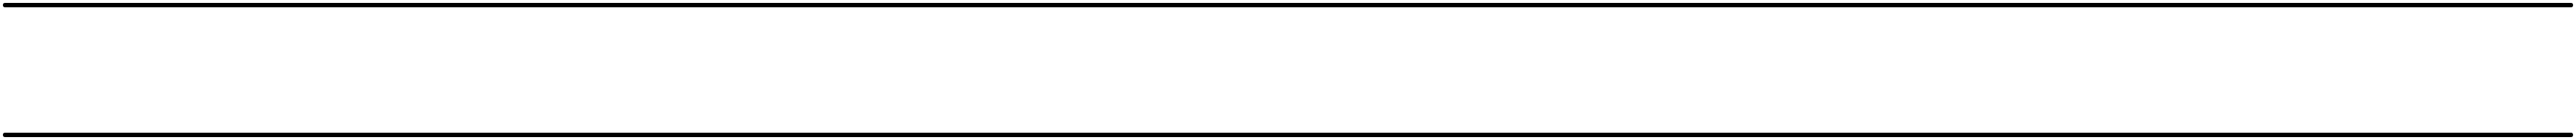

<svg xmlns="http://www.w3.org/2000/svg" viewBox="-35 -575 17675 960"><path d="M0 -555Q172 -555 344.5 -555Q517 -555 689 -555Q704 -555 704 -540Q704 -525 689 -525Q517 -525 344.5 -525Q172 -525 0 -525Q-15 -525 -15 -540Q-15 -555 0 -555ZM0 335Q172 335 344.5 335Q517 335 689 335Q704 335 704 350Q704 365 689 365Q517 365 344.5 365Q172 365 0 365Q-15 365 -15 350Q-15 335 0 335Z M689 -555Q863 -555 1037.5 -555Q1212 -555 1386 -555Q1401 -555 1401 -540Q1401 -525 1386 -525Q1212 -525 1037.5 -525Q863 -525 689 -525Q674 -525 674 -540Q674 -555 689 -555ZM689 335Q863 335 1037.5 335Q1212 335 1386 335Q1401 335 1401 350Q1401 365 1386 365Q1212 365 1037.5 365Q863 365 689 365Q674 365 674 350Q674 335 689 335Z M1386 -555Q1556 -555 1725.5 -555Q1895 -555 2064 -555Q2079 -555 2079 -540Q2079 -525 2064 -525Q1895 -525 1725.5 -525Q1556 -525 1386 -525Q1371 -525 1371 -540Q1371 -555 1386 -555ZM1386 335Q1556 335 1725.5 335Q1895 335 2064 335Q2079 335 2079 350Q2079 365 2064 365Q1895 365 1725.5 365Q1556 365 1386 365Q1371 365 1371 350Q1371 335 1386 335Z M2064 -555Q2164 -555 2264 -555Q2364 -555 2464 -555Q2479 -555 2479 -540Q2479 -525 2464 -525Q2364 -525 2264 -525Q2164 -525 2064 -525Q2049 -525 2049 -540Q2049 -555 2064 -555ZM2064 335Q2164 335 2264 335Q2364 335 2464 335Q2479 335 2479 350Q2479 365 2464 365Q2364 365 2264 365Q2164 365 2064 365Q2049 365 2049 350Q2049 335 2064 335Z M2464 -555Q2613 -555 2761.5 -555Q2910 -555 3059 -555Q3074 -555 3074 -540Q3074 -525 3059 -525Q2910 -525 2761.5 -525Q2613 -525 2464 -525Q2449 -525 2449 -540Q2449 -555 2464 -555ZM2464 335Q2613 335 2761.5 335Q2910 335 3059 335Q3074 335 3074 350Q3074 365 3059 365Q2910 365 2761.5 365Q2613 365 2464 365Q2449 365 2449 350Q2449 335 2464 335Z M3059 -555Q3244 -555 3429 -555Q3614 -555 3799 -555Q3814 -555 3814 -540Q3814 -525 3799 -525Q3614 -525 3429 -525Q3244 -525 3059 -525Q3044 -525 3044 -540Q3044 -555 3059 -555ZM3059 335Q3244 335 3429 335Q3614 335 3799 335Q3814 335 3814 350Q3814 365 3799 365Q3614 365 3429 365Q3244 365 3059 365Q3044 365 3044 350Q3044 335 3059 335Z M3799 -555Q3876 -555 3953.5 -555Q4031 -555 4108 -555Q4123 -555 4123 -540Q4123 -525 4108 -525Q4031 -525 3953.5 -525Q3876 -525 3799 -525Q3784 -525 3784 -540Q3784 -555 3799 -555ZM3799 335Q3876 335 3953.5 335Q4031 335 4108 335Q4123 335 4123 350Q4123 365 4108 365Q4031 365 3953.5 365Q3876 365 3799 365Q3784 365 3784 350Q3784 335 3799 335Z M4108 -555Q4225 -555 4342 -555Q4459 -555 4576 -555Q4591 -555 4591 -540Q4591 -525 4576 -525Q4459 -525 4342 -525Q4225 -525 4108 -525Q4093 -525 4093 -540Q4093 -555 4108 -555ZM4108 335Q4225 335 4342 335Q4459 335 4576 335Q4591 335 4591 350Q4591 365 4576 365Q4459 365 4342 365Q4225 365 4108 365Q4093 365 4093 350Q4093 335 4108 335Z M4576 -555Q4667 -555 4757.5 -555Q4848 -555 4939 -555Q4954 -555 4954 -540Q4954 -525 4939 -525Q4848 -525 4757.5 -525Q4667 -525 4576 -525Q4561 -525 4561 -540Q4561 -555 4576 -555ZM4576 335Q4667 335 4757.5 335Q4848 335 4939 335Q4954 335 4954 350Q4954 365 4939 365Q4848 365 4757.5 365Q4667 365 4576 365Q4561 365 4561 350Q4561 335 4576 335Z M4939 -555Q5036 -555 5132.5 -555Q5229 -555 5325 -555Q5340 -555 5340 -540Q5340 -525 5325 -525Q5229 -525 5132.5 -525Q5036 -525 4939 -525Q4924 -525 4924 -540Q4924 -555 4939 -555ZM4939 335Q5036 335 5132.5 335Q5229 335 5325 335Q5340 335 5340 350Q5340 365 5325 365Q5229 365 5132.5 365Q5036 365 4939 365Q4924 365 4924 350Q4924 335 4939 335Z M5325 -555Q5466 -555 5607.5 -555Q5749 -555 5890 -555Q5905 -555 5905 -540Q5905 -525 5890 -525Q5749 -525 5607.5 -525Q5466 -525 5325 -525Q5310 -525 5310 -540Q5310 -555 5325 -555ZM5325 335Q5466 335 5607.5 335Q5749 335 5890 335Q5905 335 5905 350Q5905 365 5890 365Q5749 365 5607.5 365Q5466 365 5325 365Q5310 365 5310 350Q5310 335 5325 335Z M5890 -555Q6030 -555 6170 -555Q6310 -555 6450 -555Q6465 -555 6465 -540Q6465 -525 6450 -525Q6310 -525 6170 -525Q6030 -525 5890 -525Q5875 -525 5875 -540Q5875 -555 5890 -555ZM5890 335Q6030 335 6170 335Q6310 335 6450 335Q6465 335 6465 350Q6465 365 6450 365Q6310 365 6170 365Q6030 365 5890 365Q5875 365 5875 350Q5875 335 5890 335Z M6450 -555Q6510 -555 6570.5 -555Q6631 -555 6691 -555Q6706 -555 6706 -540Q6706 -525 6691 -525Q6631 -525 6570.5 -525Q6510 -525 6450 -525Q6435 -525 6435 -540Q6435 -555 6450 -555ZM6450 335Q6510 335 6570.5 335Q6631 335 6691 335Q6706 335 6706 350Q6706 365 6691 365Q6631 365 6570.5 365Q6510 365 6450 365Q6435 365 6435 350Q6435 335 6450 335Z M6691 -555Q6791 -555 6891 -555Q6991 -555 7091 -555Q7106 -555 7106 -540Q7106 -525 7091 -525Q6991 -525 6891 -525Q6791 -525 6691 -525Q6676 -525 6676 -540Q6676 -555 6691 -555ZM6691 335Q6791 335 6891 335Q6991 335 7091 335Q7106 335 7106 350Q7106 365 7091 365Q6991 365 6891 365Q6791 365 6691 365Q6676 365 6676 350Q6676 335 6691 335Z M7091 -555Q7217 -555 7342.5 -555Q7468 -555 7594 -555Q7609 -555 7609 -540Q7609 -525 7594 -525Q7468 -525 7342.5 -525Q7217 -525 7091 -525Q7076 -525 7076 -540Q7076 -555 7091 -555ZM7091 335Q7217 335 7342.5 335Q7468 335 7594 335Q7609 335 7609 350Q7609 365 7594 365Q7468 365 7342.5 365Q7217 365 7091 365Q7076 365 7076 350Q7076 335 7091 335Z M7594 -555Q7725 -555 7856.5 -555Q7988 -555 8120 -555Q8135 -555 8135 -540Q8135 -525 8120 -525Q7988 -525 7856.5 -525Q7725 -525 7594 -525Q7579 -525 7579 -540Q7579 -555 7594 -555ZM7594 335Q7725 335 7856.5 335Q7988 335 8120 335Q8135 335 8135 350Q8135 365 8120 365Q7988 365 7856.5 365Q7725 365 7594 365Q7579 365 7579 350Q7579 335 7594 335Z M8120 -555Q8237 -555 8354 -555Q8471 -555 8588 -555Q8603 -555 8603 -540Q8603 -525 8588 -525Q8471 -525 8354 -525Q8237 -525 8120 -525Q8105 -525 8105 -540Q8105 -555 8120 -555ZM8120 335Q8237 335 8354 335Q8471 335 8588 335Q8603 335 8603 350Q8603 365 8588 365Q8471 365 8354 365Q8237 365 8120 365Q8105 365 8105 350Q8105 335 8120 335Z M8588 -555Q8685 -555 8782 -555Q8879 -555 8976 -555Q8991 -555 8991 -540Q8991 -525 8976 -525Q8879 -525 8782 -525Q8685 -525 8588 -525Q8573 -525 8573 -540Q8573 -555 8588 -555ZM8588 335Q8685 335 8782 335Q8879 335 8976 335Q8991 335 8991 350Q8991 365 8976 365Q8879 365 8782 365Q8685 365 8588 365Q8573 365 8573 350Q8573 335 8588 335Z M8976 -555Q9067 -555 9157.5 -555Q9248 -555 9339 -555Q9354 -555 9354 -540Q9354 -525 9339 -525Q9248 -525 9157.5 -525Q9067 -525 8976 -525Q8961 -525 8961 -540Q8961 -555 8976 -555ZM8976 335Q9067 335 9157.5 335Q9248 335 9339 335Q9354 335 9354 350Q9354 365 9339 365Q9248 365 9157.5 365Q9067 365 8976 365Q8961 365 8961 350Q8961 335 8976 335Z M9339 -555Q9488 -555 9637.5 -555Q9787 -555 9937 -555Q9952 -555 9952 -540Q9952 -525 9937 -525Q9787 -525 9637.5 -525Q9488 -525 9339 -525Q9324 -525 9324 -540Q9324 -555 9339 -555ZM9339 335Q9488 335 9637.5 335Q9787 335 9937 335Q9952 335 9952 350Q9952 365 9937 365Q9787 365 9637.5 365Q9488 365 9339 365Q9324 365 9324 350Q9324 335 9339 335Z M9937 -555Q10009 -555 10081.5 -555Q10154 -555 10227 -555Q10242 -555 10242 -540Q10242 -525 10227 -525Q10154 -525 10081.5 -525Q10009 -525 9937 -525Q9922 -525 9922 -540Q9922 -555 9937 -555ZM9937 335Q10009 335 10081.5 335Q10154 335 10227 335Q10242 335 10242 350Q10242 365 10227 365Q10154 365 10081.5 365Q10009 365 9937 365Q9922 365 9922 350Q9922 335 9937 335Z M10227 -555Q10270 -555 10312.5 -555Q10355 -555 10398 -555Q10413 -555 10413 -540Q10413 -525 10398 -525Q10355 -525 10312.5 -525Q10270 -525 10227 -525Q10212 -525 10212 -540Q10212 -555 10227 -555ZM10227 335Q10270 335 10312.5 335Q10355 335 10398 335Q10413 335 10413 350Q10413 365 10398 365Q10355 365 10312.5 365Q10270 365 10227 365Q10212 365 10212 350Q10212 335 10227 335Z M10398 -555Q10498 -555 10598 -555Q10698 -555 10798 -555Q10813 -555 10813 -540Q10813 -525 10798 -525Q10698 -525 10598 -525Q10498 -525 10398 -525Q10383 -525 10383 -540Q10383 -555 10398 -555ZM10398 335Q10498 335 10598 335Q10698 335 10798 335Q10813 335 10813 350Q10813 365 10798 365Q10698 365 10598 365Q10498 365 10398 365Q10383 365 10383 350Q10383 335 10398 335Z M10798 -555Q10870 -555 10942.5 -555Q11015 -555 11088 -555Q11103 -555 11103 -540Q11103 -525 11088 -525Q11015 -525 10942.5 -525Q10870 -525 10798 -525Q10783 -525 10783 -540Q10783 -555 10798 -555ZM10798 335Q10870 335 10942.5 335Q11015 335 11088 335Q11103 335 11103 350Q11103 365 11088 365Q11015 365 10942.5 365Q10870 365 10798 365Q10783 365 10783 350Q10783 335 10798 335Z M11088 -555Q11219 -555 11350.5 -555Q11482 -555 11614 -555Q11629 -555 11629 -540Q11629 -525 11614 -525Q11482 -525 11350.5 -525Q11219 -525 11088 -525Q11073 -525 11073 -540Q11073 -555 11088 -555ZM11088 335Q11219 335 11350.5 335Q11482 335 11614 335Q11629 335 11629 350Q11629 365 11614 365Q11482 365 11350.5 365Q11219 365 11088 365Q11073 365 11073 350Q11073 335 11088 335Z M11614 -555Q11711 -555 11808 -555Q11905 -555 12002 -555Q12017 -555 12017 -540Q12017 -525 12002 -525Q11905 -525 11808 -525Q11711 -525 11614 -525Q11599 -525 11599 -540Q11599 -555 11614 -555ZM11614 335Q11711 335 11808 335Q11905 335 12002 335Q12017 335 12017 350Q12017 365 12002 365Q11905 365 11808 365Q11711 365 11614 365Q11599 365 11599 350Q11599 335 11614 335Z M12002 -555Q12095 -555 12188.5 -555Q12282 -555 12376 -555Q12391 -555 12391 -540Q12391 -525 12376 -525Q12282 -525 12188.5 -525Q12095 -525 12002 -525Q11987 -525 11987 -540Q11987 -555 12002 -555ZM12002 335Q12095 335 12188.5 335Q12282 335 12376 335Q12391 335 12391 350Q12391 365 12376 365Q12282 365 12188.5 365Q12095 365 12002 365Q11987 365 11987 350Q11987 335 12002 335Z M12376 -555Q12436 -555 12496.5 -555Q12557 -555 12617 -555Q12632 -555 12632 -540Q12632 -525 12617 -525Q12557 -525 12496.5 -525Q12436 -525 12376 -525Q12361 -525 12361 -540Q12361 -555 12376 -555ZM12376 335Q12436 335 12496.5 335Q12557 335 12617 335Q12632 335 12632 350Q12632 365 12617 365Q12557 365 12496.5 365Q12436 365 12376 365Q12361 365 12361 350Q12361 335 12376 335Z M12617 -555Q12717 -555 12817 -555Q12917 -555 13017 -555Q13032 -555 13032 -540Q13032 -525 13017 -525Q12917 -525 12817 -525Q12717 -525 12617 -525Q12602 -525 12602 -540Q12602 -555 12617 -555ZM12617 335Q12717 335 12817 335Q12917 335 13017 335Q13032 335 13032 350Q13032 365 13017 365Q12917 365 12817 365Q12717 365 12617 365Q12602 365 12602 350Q12602 335 12617 335Z M13017 -555Q13178 -555 13338.5 -555Q13499 -555 13659 -555Q13674 -555 13674 -540Q13674 -525 13659 -525Q13499 -525 13338.5 -525Q13178 -525 13017 -525Q13002 -525 13002 -540Q13002 -555 13017 -555ZM13017 335Q13178 335 13338.5 335Q13499 335 13659 335Q13674 335 13674 350Q13674 365 13659 365Q13499 365 13338.5 365Q13178 365 13017 365Q13002 365 13002 350Q13002 335 13017 335Z M13659 -555Q13790 -555 13921.5 -555Q14053 -555 14185 -555Q14200 -555 14200 -540Q14200 -525 14185 -525Q14053 -525 13921.5 -525Q13790 -525 13659 -525Q13644 -525 13644 -540Q13644 -555 13659 -555ZM13659 335Q13790 335 13921.5 335Q14053 335 14185 335Q14200 335 14200 350Q14200 365 14185 365Q14053 365 13921.5 365Q13790 365 13659 365Q13644 365 13644 350Q13644 335 13659 335Z M14185 -555Q14276 -555 14366.5 -555Q14457 -555 14548 -555Q14563 -555 14563 -540Q14563 -525 14548 -525Q14457 -525 14366.5 -525Q14276 -525 14185 -525Q14170 -525 14170 -540Q14170 -555 14185 -555ZM14185 335Q14276 335 14366.5 335Q14457 335 14548 335Q14563 335 14563 350Q14563 365 14548 365Q14457 365 14366.5 365Q14276 365 14185 365Q14170 365 14170 350Q14170 335 14185 335Z M14548 -555Q14684 -555 14819.5 -555Q14955 -555 15090 -555Q15105 -555 15105 -540Q15105 -525 15090 -525Q14955 -525 14819.5 -525Q14684 -525 14548 -525Q14533 -525 14533 -540Q14533 -555 14548 -555ZM14548 335Q14684 335 14819.5 335Q14955 335 15090 335Q15105 335 15105 350Q15105 365 15090 365Q14955 365 14819.5 365Q14684 365 14548 365Q14533 365 14533 350Q14533 335 14548 335Z M15090 -555Q15167 -555 15244.5 -555Q15322 -555 15399 -555Q15414 -555 15414 -540Q15414 -525 15399 -525Q15322 -525 15244.5 -525Q15167 -525 15090 -525Q15075 -525 15075 -540Q15075 -555 15090 -555ZM15090 335Q15167 335 15244.5 335Q15322 335 15399 335Q15414 335 15414 350Q15414 365 15399 365Q15322 365 15244.5 365Q15167 365 15090 365Q15075 365 15075 350Q15075 335 15090 335Z M15399 -555Q15485 -555 15571.5 -555Q15658 -555 15744 -555Q15759 -555 15759 -540Q15759 -525 15744 -525Q15658 -525 15571.5 -525Q15485 -525 15399 -525Q15384 -525 15384 -540Q15384 -555 15399 -555ZM15399 335Q15485 335 15571.5 335Q15658 335 15744 335Q15759 335 15759 350Q15759 365 15744 365Q15658 365 15571.5 365Q15485 365 15399 365Q15384 365 15384 350Q15384 335 15399 335Z M15744 -555Q15835 -555 15925.5 -555Q16016 -555 16107 -555Q16122 -555 16122 -540Q16122 -525 16107 -525Q16016 -525 15925.5 -525Q15835 -525 15744 -525Q15729 -525 15729 -540Q15729 -555 15744 -555ZM15744 335Q15835 335 15925.5 335Q16016 335 16107 335Q16122 335 16122 350Q16122 365 16107 365Q16016 365 15925.5 365Q15835 365 15744 365Q15729 365 15729 350Q15729 335 15744 335Z M16107 -555Q16247 -555 16387 -555Q16527 -555 16667 -555Q16682 -555 16682 -540Q16682 -525 16667 -525Q16527 -525 16387 -525Q16247 -525 16107 -525Q16092 -525 16092 -540Q16092 -555 16107 -555ZM16107 335Q16247 335 16387 335Q16527 335 16667 335Q16682 335 16682 350Q16682 365 16667 365Q16527 365 16387 365Q16247 365 16107 365Q16092 365 16092 350Q16092 335 16107 335Z M16667 -555Q16744 -555 16821.5 -555Q16899 -555 16976 -555Q16991 -555 16991 -540Q16991 -525 16976 -525Q16899 -525 16821.5 -525Q16744 -525 16667 -525Q16652 -525 16652 -540Q16652 -555 16667 -555ZM16667 335Q16744 335 16821.5 335Q16899 335 16976 335Q16991 335 16991 350Q16991 365 16976 365Q16899 365 16821.5 365Q16744 365 16667 365Q16652 365 16652 350Q16652 335 16667 335Z M16976 -555Q17073 -555 17170 -555Q17267 -555 17364 -555Q17379 -555 17379 -540Q17379 -525 17364 -525Q17267 -525 17170 -525Q17073 -525 16976 -525Q16961 -525 16961 -540Q16961 -555 16976 -555ZM16976 335Q17073 335 17170 335Q17267 335 17364 335Q17379 335 17379 350Q17379 365 17364 365Q17267 365 17170 365Q17073 365 16976 365Q16961 365 16961 350Q16961 335 16976 335Z M17364 -555Q17424 -555 17484.5 -555Q17545 -555 17605 -555Q17620 -555 17620 -540Q17620 -525 17605 -525Q17545 -525 17484.5 -525Q17424 -525 17364 -525Q17349 -525 17349 -540Q17349 -555 17364 -555ZM17364 335Q17424 335 17484.5 335Q17545 335 17605 335Q17620 335 17620 350Q17620 365 17605 365Q17545 365 17484.5 365Q17424 365 17364 365Q17349 365 17349 350Q17349 335 17364 335Z"/></svg>

Font: FRB American Cursive Just Guidelines
Style: Italic
Weight: 400
Italic angle: -25°
Version: Version 2.0;Modular Font Editor K font №1